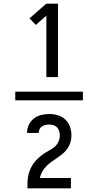

<svg xmlns="http://www.w3.org/2000/svg" viewBox="-20 -868 540 1056"><path d="M436 -316H64V-364H436ZM235 -444V-782L177 -731L142 -767L235 -848H299V-444ZM131 168V167Q131 149 131.5 131Q132 113 136 95Q140 77 147.5 60.5Q155 44 165.5 29.5Q176 15 189.5 2.5Q203 -10 218 -20.5Q233 -31 249.5 -39.5Q266 -48 279.5 -59.5Q293 -71 301 -88Q309 -105 309 -123Q309 -135 305.5 -146.5Q302 -158 294 -167Q286 -176 274.5 -179.5Q263 -183 251 -183Q241 -183 230.5 -181Q220 -179 211.5 -173.5Q203 -168 198 -158.5Q193 -149 193 -138V-137H129V-140Q129 -162 139 -182.5Q149 -203 166.5 -216.5Q184 -230 206.5 -235.5Q229 -241 251 -241Q275 -241 298.5 -234Q322 -227 339.5 -210.5Q357 -194 365 -170.5Q373 -147 373 -123Q373 -104 367.5 -85.5Q362 -67 351.5 -51.5Q341 -36 326 -23.5Q311 -11 295.5 -0.5Q280 10 264.5 21Q249 32 235.5 45.5Q222 59 212.5 75.5Q203 92 199 111H370V168Z"/></svg>

Font: Iosevka Term Curly
Style: Regular
Weight: 400
Designer: Belleve Invis
Foundry: Belleve Invis
Version: Version 32.3.0